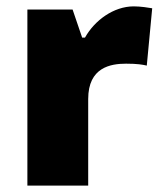

<svg xmlns="http://www.w3.org/2000/svg" viewBox="-20 -583 509 603"><path d="M400 -563C337 -563 277 -519 247 -465H238L208 -553H66V0H257V-272C257 -372 328 -383 376 -383C411 -383 428 -380 441 -377L458 -557C447 -559 421 -563 400 -563Z"/></svg>

Font: Noto Sans Canadian Aboriginal Black
Style: Regular
Weight: 900
Designer: Monotype Design Team, Typotheque's Kevin King
Foundry: Monotype Imaging Inc.
Version: Version 2.004